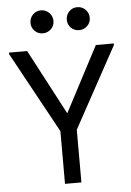

<svg xmlns="http://www.w3.org/2000/svg" viewBox="-60 -947 676 991"><g transform="rotate(-5 278.0 -451.5)"><path d="M236 0V-273L7 -692V-700H101L302 -319H257L457 -700H550V-692L321 -273V0ZM378 -784Q353 -784 336 -801Q319 -818 319 -843Q319 -868 336 -885.5Q353 -903 378 -903Q403 -903 420.5 -885.5Q438 -868 438 -843Q438 -818 420.5 -801Q403 -784 378 -784ZM190 -784Q165 -784 148 -801Q131 -818 131 -843Q131 -868 148 -885.5Q165 -903 190 -903Q215 -903 232.5 -885.5Q250 -868 250 -843Q250 -818 232.5 -801Q215 -784 190 -784Z"/></g></svg>

Font: Fustat Medium
Style: Regular
Weight: 500
Designer: Mohamed Gaber, Khaled Hosny, Laura Garcia Mut
Foundry: Kief Type Foundry, Alif Type Foundry, Hard Type Foundry
Version: Version 1.007